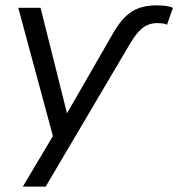

<svg xmlns="http://www.w3.org/2000/svg" viewBox="-20 -515 664 715"><path d="M401 -391Q422 -428 445 -451Q468 -474 496.5 -484.5Q525 -495 562 -495Q582 -495 597.5 -493Q613 -491 624 -486L602 -423Q594 -427 584 -428Q574 -429 566 -429Q546 -429 529.5 -422Q513 -415 497.5 -398.5Q482 -382 464 -352L150 180H65L187 -25L182 10L48 -486H131L238 -59H210Z"/></svg>

Font: Nunito Sans 12pt ExtraLight 12pt
Style: Italic
Weight: 400
Italic angle: -9°
Version: Version 3.101;gftools[0.9.27]